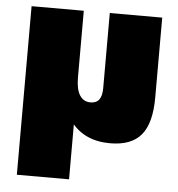

<svg xmlns="http://www.w3.org/2000/svg" viewBox="-52 -589 756 817"><g transform="rotate(5 326.0 -180.0)"><path d="M608 -540V-199Q608 -89 566 -38.5Q524 12 433 12Q323 12 264.5 -65Q206 -142 206 -290V-330L273 -255Q273 -205 289 -179.5Q305 -154 335 -154Q360 -154 372 -170Q384 -186 384 -220V-540ZM273 -540V-137V180H50V-540Z"/></g></svg>

Font: Pathway Extreme Condensed Black
Style: Regular
Weight: 900
Width: 3
Version: Version 1.001;gftools[0.9.26]